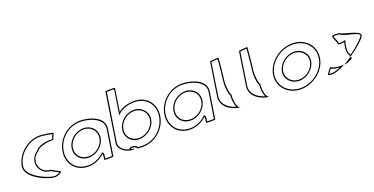

<svg xmlns="http://www.w3.org/2000/svg" viewBox="-26 -1565 4572 2347"><g transform="rotate(-20 2260.0 -391.0)"><path d="M68 -272C44 -118 344 0 420 -11C479 -22 506 -52 498 -52L387 -114C331 -114 271 -150 254 -210C229 -270 263 -346 325 -382C330 -416 452 -445 485 -445C519 -445 541 -441 543 -452C545 -462 579 -530 571 -530C571 -530 457 -554 399 -554C244 -554 92 -428 68 -272ZM83 -272C106 -419 250 -539 397 -539C441 -539 525 -524 554 -518C547 -499 534 -471 530 -459C521 -458 507 -460 488 -460C455 -460 335 -439 312 -391C247 -349 214 -267 240 -203C259 -138 322 -101 381 -99L475 -47C463 -39 444 -31 419 -26C418 -26 414 -25 411 -25C324 -25 63 -141 83 -272Z M598 -274C574 -118 675 8 835 8C916 8 994 -28 1048 -80C1053 -76 1043 -4 1043 -4C1042 3 1161 2 1162 -5L1215 -347C1238 -500 1040 -558 921 -556C761 -554 622 -430 598 -274ZM613 -274C636 -422 767 -539 919 -541C1038 -543 1221 -484 1200 -347L1148 -16C1126 -14 1079 -14 1059 -16C1062 -34 1075 -79 1058 -92L1048 -100L1039 -90C988 -41 914 -7 837 -7C685 -7 590 -126 613 -274ZM717 -274C702 -175 770 -94 877 -94C982 -94 1078 -175 1093 -274C1108 -375 1036 -455 933 -455C829 -455 732 -375 717 -274ZM732 -274C746 -366 835 -440 931 -440C1026 -440 1092 -366 1078 -274C1064 -184 977 -109 880 -109C781 -109 718 -184 732 -274Z M1243 -146C1231 -66 1328 0 1412 0C1496 0 1332 -23 1420 -26C1527 -6 1396 8 1545 8C1705 8 1845 -118 1869 -274C1893 -430 1791 -556 1631 -556C1545 -556 1470 -532 1421 -490L1467 -785C1468 -792 1343 -792 1342 -784ZM1258 -146 1356 -773C1380 -776 1429 -775 1451 -773L1401 -454L1430 -479C1475 -517 1546 -541 1629 -541C1781 -541 1877 -422 1854 -274C1831 -126 1699 -7 1547 -7C1510 -7 1490 -8 1482 -9C1481 -28 1464 -34 1425 -41H1421C1413 -41 1407 -41 1402 -40C1402 -40 1378 -39 1378 -19C1308 -35 1249 -90 1258 -146ZM1375 -274C1360 -176 1428 -94 1532 -94C1637 -94 1736 -175 1751 -274C1766 -375 1690 -455 1588 -455C1486 -455 1390 -375 1375 -274ZM1390 -274C1404 -366 1492 -440 1586 -440C1681 -440 1750 -366 1736 -274C1722 -184 1632 -109 1535 -109C1439 -109 1376 -184 1390 -274Z M1923 -274C1899 -118 2000 8 2160 8C2241 8 2319 -28 2373 -80C2378 -76 2368 -4 2368 -4C2367 3 2486 2 2487 -5L2540 -347C2563 -500 2365 -558 2246 -556C2086 -554 1947 -430 1923 -274ZM1938 -274C1961 -422 2092 -539 2244 -541C2363 -543 2546 -484 2525 -347L2473 -16C2451 -14 2404 -14 2384 -16C2387 -34 2400 -79 2383 -92L2373 -100L2364 -90C2313 -41 2239 -7 2162 -7C2010 -7 1915 -126 1938 -274ZM2042 -274C2027 -175 2095 -94 2202 -94C2307 -94 2403 -175 2418 -274C2433 -375 2361 -455 2258 -455C2154 -455 2057 -375 2042 -274ZM2057 -274C2071 -366 2160 -440 2256 -440C2351 -440 2417 -366 2403 -274C2389 -184 2302 -109 2205 -109C2106 -109 2043 -184 2057 -274Z M2603 -258C2580 -108 2755 -38 2835 -38C2779 -38 2768 -167 2777 -226C2758 -227 2746 -361 2751 -394C2752 -401 2789 -703 2779 -703C2769 -703 2670 -696 2669 -689ZM2618 -258 2682 -679C2704 -683 2746 -686 2765 -687C2764 -630 2737 -401 2736 -394C2730 -358 2738 -243 2760 -218C2755 -172 2761 -105 2781 -62C2698 -85 2602 -151 2618 -258Z M2979 -258C2956 -108 3131 -38 3211 -38C3155 -38 3144 -167 3153 -226C3134 -227 3122 -361 3127 -394C3128 -401 3165 -703 3155 -703C3145 -703 3046 -696 3045 -689ZM2994 -258 3058 -679C3080 -683 3122 -686 3141 -687C3140 -630 3113 -401 3112 -394C3106 -358 3114 -243 3136 -218C3131 -172 3137 -105 3157 -62C3074 -85 2978 -151 2994 -258Z M3337 -274C3314 -121 3432 8 3600 8C3768 8 3924 -121 3947 -274C3971 -428 3854 -556 3686 -556C3518 -556 3361 -428 3337 -274ZM3352 -274C3374 -419 3523 -541 3684 -541C3845 -541 3954 -419 3932 -274C3910 -130 3763 -7 3602 -7C3441 -7 3330 -130 3352 -274ZM3452 -274C3437 -179 3512 -96 3616 -96C3720 -96 3817 -179 3832 -274C3847 -371 3775 -453 3671 -453C3567 -453 3467 -371 3452 -274ZM3467 -274C3481 -362 3572 -438 3668 -438C3764 -438 3831 -362 3817 -274C3804 -188 3714 -111 3618 -111C3522 -111 3454 -188 3467 -274Z M3967 -46C4009 -14 4101 -43 4197 -95C4138 -91 4061 -98 4029 -124C4021 -124 3969 -56 3967 -46ZM3987 -53C3997 -68 4016 -93 4028 -105C4056 -89 4094 -82 4134 -80C4069 -51 4015 -41 3987 -53ZM4192 -466C4200 -468 4229 -466 4272 -461C4305 -420 4512 -406 4505 -362L4504 -360C4503 -343 4421 -258 4311 -182C4299 -205 4285 -233 4292 -279C4296 -306 4299 -333 4306 -351L4313 -373L4291 -369C4273 -365 4256 -362 4244 -362C4224 -362 4221 -366 4223 -378L4224 -382L4222 -386C4202 -430 4192 -457 4192 -466ZM4208 -378C4202 -340 4243 -344 4291 -354C4284 -333 4281 -306 4277 -279C4268 -218 4293 -184 4305 -161C4420 -239 4519 -329 4520 -362C4530 -424 4279 -450 4283 -475C4159 -490 4157 -490 4208 -378ZM4197 -95C4236 -98 4266 -105 4267 -114C4315 -128 4316 -140 4305 -161C4269 -137 4233 -114 4197 -95Z"/></g></svg>

Font: Ampere
Style: OuLnIta
Weight: 400
Version: Version 1